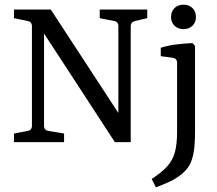

<svg xmlns="http://www.w3.org/2000/svg" viewBox="-20 -610 930 824"><path d="M560 -520Q541 -515 541 -497V0H473L147 -500L169 -503V-70Q169 -51 189 -48L255 -37V0H40V-37L98 -48Q117 -51 117 -70V-497Q117 -517 98 -520L40 -532V-569H198L511 -90L488 -86V-497Q488 -517 469 -520L408 -532V-569H612V-532ZM817 -413V-44Q817 8 811.5 41.5Q806 75 794 97Q782 119 760 137Q737 156 708 169.5Q679 183 649 194L631 158Q674 130 697.5 104Q721 78 730.5 43.5Q740 9 740 -44V-340Q740 -359 721 -362L670 -369V-405Q701 -415 738 -419.5Q775 -424 806 -425ZM821 -537Q821 -514 806 -499.5Q791 -485 768 -485Q744 -485 729 -499.5Q714 -514 714 -537Q714 -561 729 -575.5Q744 -590 768 -590Q791 -590 806 -575.5Q821 -561 821 -537Z"/></svg>

Font: Rasa
Style: Regular
Weight: 400
Designer: Anna Giedrys (Yrsa+Rasa design), David Brezina (Yrsa art-direction, Rasa art-direction, design)
Foundry: Rosetta Type Foundry
Version: Version 2.004